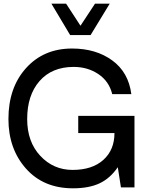

<svg xmlns="http://www.w3.org/2000/svg" viewBox="-20 -1020 777 1045"><path d="M361.8 -829.1 259.8 -1000H339.8L418 -879.9L497.1 -1000H577.1L473.1 -829.1ZM711.9 -389.2V-284.2V0H638.2L621.1 -109.9Q580.1 -49.8 522.5 -22.5Q464.8 4.9 377 4.9Q216.8 4.9 121.3 -102.5Q25.9 -210 25.9 -372.1Q25.9 -543 121.8 -649.4Q217.8 -755.9 372.1 -755.9Q502 -755.9 590.6 -691.4Q679.2 -627 694.8 -507.8H590.8Q573.7 -577.6 515.4 -616.7Q457 -655.8 380.9 -655.8Q262.7 -655.8 195.3 -578.9Q127.9 -502 127.9 -372.1Q127.9 -248 199.5 -171.6Q271 -95.2 375 -95.2Q481.9 -95.2 542.5 -149.7Q603 -204.1 603 -295.9H405.8V-389.2Z"/></svg>

Font: Oakes Grotesk
Style: Medium
Weight: 500
Designer: Samuel Oakes
Foundry: Samuel Oakes
Version: Version 1.0 | wf-rip DC20170320